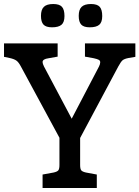

<svg xmlns="http://www.w3.org/2000/svg" viewBox="-23 -936 694 956"><path d="M651 -720V-653L616 -647Q596 -643 587.5 -636Q579 -629 566 -605L376 -249V-115Q376 -95 381.5 -88Q387 -81 405 -77L459 -67V0H189V-67L244 -77Q262 -81 267.5 -88Q273 -95 273 -115V-250L81 -605Q70 -626 59 -634Q48 -642 26 -647L-3 -653V-720H264V-654L219 -646Q189 -642 189 -627Q189 -619 196 -605L334 -345L470 -605Q476 -617 476 -626Q476 -634 469 -638Q462 -642 444 -646L400 -654V-720ZM181 -857Q181 -888 195.5 -902Q210 -916 242 -916Q273 -916 285.5 -902Q298 -888 298 -856Q298 -825 283 -812.5Q268 -800 236 -800Q206 -800 193.5 -813.5Q181 -827 181 -857ZM369 -857Q369 -888 383.5 -902Q398 -916 430 -916Q461 -916 473.5 -902Q486 -888 486 -856Q486 -825 471 -812.5Q456 -800 424 -800Q394 -800 381.5 -813.5Q369 -827 369 -857Z"/></svg>

Font: Enriqueta Medium
Style: Regular
Weight: 500
Designer: Viviana Monsalve, Gustavo Ibarra
Foundry: 72Puntos
Version: Version 2.000